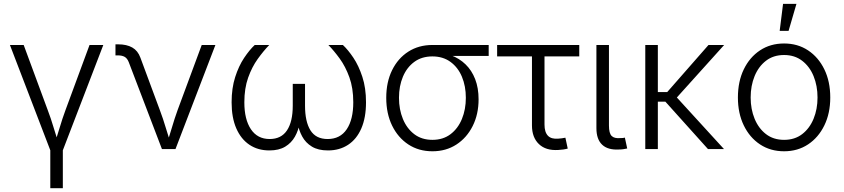

<svg xmlns="http://www.w3.org/2000/svg" viewBox="-20 -777 4401 1001"><path d="M243.7 10.3 31.7 -542.5H103.5L229 -202.6Q246.1 -157.7 259.3 -112.8Q272.5 -67.9 286.6 -24.9H264.2Q278.3 -67.9 291.5 -112.8Q304.7 -157.7 321.3 -202.6L446.8 -542.5H518.6L306.2 10.3ZM242.2 204.1V-3.9H307.6V204.1Z M824.2 0 651.4 -452.6Q643.6 -472.7 630.1 -480.5Q616.7 -488.3 594.2 -488.3H582V-545.9H595.7Q640.6 -545.9 669.7 -529.3Q698.7 -512.7 711.9 -476.6L813.5 -202.6Q830.6 -157.2 843.8 -112.5Q856.9 -67.9 871.1 -24.9H848.6Q863.3 -67.9 876.5 -112.8Q889.6 -157.7 905.8 -202.6L1031.7 -542.5H1103L895 0Z M1384.3 7.3Q1324.7 7.3 1280.5 -22.2Q1236.3 -51.8 1211.9 -107.7Q1187.5 -163.6 1187.5 -243.7Q1187.5 -317.4 1206.1 -375.2Q1224.6 -433.1 1252.7 -475.1Q1280.8 -517.1 1308.1 -542.5H1383.8Q1353.5 -511.2 1323.5 -469.5Q1293.5 -427.7 1273.7 -372.1Q1253.9 -316.4 1253.9 -243.7Q1253.9 -154.3 1288.1 -103.3Q1322.3 -52.2 1385.7 -52.2Q1446.3 -52.2 1476.3 -97.4Q1506.3 -142.6 1506.3 -226.1V-339.8H1570.3V-226.1Q1570.3 -142.6 1598.6 -97.4Q1627 -52.2 1688 -52.2Q1753.4 -52.2 1787.6 -103Q1821.8 -153.8 1821.8 -243.7Q1821.8 -317.9 1801.5 -374Q1781.2 -430.2 1751.2 -471.4Q1721.2 -512.7 1691.9 -542.5H1767.6Q1794.4 -517.6 1822.3 -476.1Q1850.1 -434.6 1869.1 -376.5Q1888.2 -318.4 1888.2 -243.7Q1888.2 -163.6 1863.8 -107.4Q1839.4 -51.3 1794.7 -22Q1750 7.3 1689.9 7.3Q1638.7 7.3 1606 -12.7Q1573.2 -32.7 1555.4 -65.7Q1537.6 -98.6 1530.8 -138.2H1543Q1536.1 -97.2 1517.6 -64.5Q1499 -31.7 1466.6 -12.2Q1434.1 7.3 1384.3 7.3Z M2234.4 11.7Q2163.1 11.7 2108.9 -23.9Q2054.7 -59.6 2024.2 -122.3Q1993.7 -185.1 1993.7 -267.1Q1993.7 -349.1 2024.2 -411.1Q2054.7 -473.1 2108.9 -507.8Q2163.1 -542.5 2234.4 -542.5H2527.8V-485.4H2298.8L2234.4 -482.9Q2178.7 -482.9 2139.9 -454.3Q2101.1 -425.8 2080.6 -377Q2060.1 -328.1 2060.1 -267.1Q2060.1 -206.5 2080.6 -156.7Q2101.1 -106.9 2139.9 -77.4Q2178.7 -47.9 2234.4 -47.9Q2290 -47.9 2328.9 -77.4Q2367.7 -106.9 2388.2 -156.7Q2408.7 -206.5 2408.7 -267.1Q2408.7 -328.1 2388.2 -377Q2367.7 -425.8 2328.6 -454.3Q2289.6 -482.9 2234.4 -482.9V-505.4Q2286.6 -505.4 2330.8 -489Q2375 -472.7 2407.2 -441.4Q2439.5 -410.2 2457.3 -364.3Q2475.1 -318.4 2475.1 -259.3Q2475.1 -181.2 2444.3 -119.9Q2413.6 -58.6 2359.4 -23.4Q2305.2 11.7 2234.4 11.7Z M2890.1 4.9Q2825.7 8.8 2789.6 -25.9Q2753.4 -60.5 2753.4 -123V-482.9H2571.8V-542.5H3000V-482.9H2818.8V-127.4Q2818.8 -87.9 2836.7 -69.3Q2854.5 -50.8 2891.1 -54.2Q2898.4 -54.2 2908.7 -55.9Q2918.9 -57.6 2927.7 -59.1L2939.9 -2.4Q2929.7 0.5 2916.7 2.4Q2903.8 4.4 2890.1 4.9Z M3207.5 2.4Q3149.4 5.9 3119.4 -22.5Q3089.4 -50.8 3089.4 -108.9V-542.5H3154.8V-122.6Q3154.8 -82.5 3168.7 -68.4Q3182.6 -54.2 3213.9 -57.1Q3223.6 -57.1 3228 -57.6Q3232.4 -58.1 3237.8 -59.6L3250 -2.9Q3241.7 -1 3230.5 0.7Q3219.2 2.4 3207.5 2.4Z M3409.7 -542.5V0H3344.2V-542.5ZM3755.4 -542.5 3489.3 -247.1H3382.8V-296.9H3458.5L3673.8 -542.5ZM3670.9 0 3445.8 -250.5 3485.8 -293.9 3754.4 0Z M4067.9 11.7Q3996.6 11.7 3942.4 -24.2Q3888.2 -60.1 3857.7 -123.3Q3827.1 -186.5 3827.1 -268.6Q3827.1 -352.1 3857.7 -415.3Q3888.2 -478.5 3942.4 -514.4Q3996.6 -550.3 4067.9 -550.3Q4138.7 -550.3 4192.9 -514.4Q4247.1 -478.5 4277.8 -415.3Q4308.6 -352.1 4308.6 -268.6Q4308.6 -186.5 4277.8 -123.3Q4247.1 -60.1 4192.9 -24.2Q4138.7 11.7 4067.9 11.7ZM4067.9 -47.9Q4123.5 -47.9 4162.4 -77.9Q4201.2 -107.9 4221.7 -158Q4242.2 -208 4242.2 -268.6Q4242.2 -329.6 4221.7 -379.9Q4201.2 -430.2 4162.1 -460.2Q4123 -490.2 4067.9 -490.2Q4012.2 -490.2 3973.4 -460.2Q3934.6 -430.2 3914.1 -380.1Q3893.6 -330.1 3893.6 -268.6Q3893.6 -208 3914.1 -158Q3934.6 -107.9 3973.4 -77.9Q4012.2 -47.9 4067.9 -47.9ZM4044.9 -616.2 4062.5 -756.8H4132.3L4091.3 -616.2Z"/></svg>

Font: Inter 16pt Light
Style: Regular
Weight: 300
Version: Version 4.001;git-66647c0bb